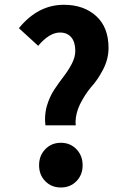

<svg xmlns="http://www.w3.org/2000/svg" viewBox="-20 -789 540 818"><path d="M60.5 -668.9Q141.6 -768.6 252 -768.6Q336.9 -768.6 389.6 -720.7Q442.4 -672.9 442.4 -585Q442.4 -537.1 418.9 -492.2Q395.5 -447.3 368.2 -418Q341.8 -386.7 320.3 -343.8Q302.7 -306.6 301.8 -269.5Q301.8 -262.7 302.7 -254.9H173.8Q171.9 -268.6 171.9 -281.2Q171.9 -310.5 179.7 -337.9Q191.4 -377 210.9 -406.7Q230.5 -436.5 251 -462.9Q271.5 -489.3 286.1 -517.6Q300.8 -545.9 300.8 -572.3Q300.8 -609.4 283.7 -629.9Q266.6 -650.4 235.4 -650.4Q190.4 -650.4 142.6 -593.8ZM172.9 -17.1Q146.5 -43.9 146.5 -85Q146.5 -126 172.9 -153.3Q199.2 -180.7 239.3 -180.7Q279.3 -180.7 305.7 -153.3Q332 -126 332 -85Q332 -43.9 305.7 -17.1Q279.3 9.8 239.3 9.8Q199.2 9.8 172.9 -17.1Z"/></svg>

Font: GenEi Gothic M Regular
Style: Bold
Weight: 700
Designer: o_tamon (Modified); [Source Han Sans]
Ryoko NISHIZUKA  (kana & ideographs); Paul D. Hunt (Latin, Greek & Cyrillic); Wenl
Version: Version 1.1a;Original Version 1.004